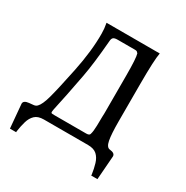

<svg xmlns="http://www.w3.org/2000/svg" viewBox="-201 -912 1215 1251"><g transform="rotate(30 406.5 -287.0)"><path d="M27.3 -9.8Q27.3 -34.2 66.4 -38.1Q84 -40 100.1 -41.5Q116.2 -43 126 -53.7Q147.5 -75.2 166 -142.6Q184.6 -210 218.3 -373Q252 -536.1 251 -665Q251 -703.1 243.2 -743.2H643.6Q632.8 -688.5 632.8 -508.8V-226.6Q632.8 -130.9 641.6 -85.4Q650.4 -40 675.8 -38.1Q714.8 -34.2 714.8 -9.8L701.2 168.9H654.3V162.1Q648.4 120.1 637.7 84.5Q627 48.8 604 27.8Q581.1 6.8 537.1 6.8H205.1Q161.1 6.8 138.7 28.3Q116.2 49.8 106 85Q95.7 120.1 89.8 162.1V168.9H43ZM252 -51.8H489.3Q514.6 -51.8 516.6 -66.4Q523.4 -87.9 524.4 -131.8L525.4 -197.3Q526.4 -219.7 526.4 -226.6V-508.8Q526.4 -640.6 516.6 -670.9Q510.7 -677.7 506.8 -680.7Q502.9 -683.6 491.2 -683.6H360.4Q337.9 -683.6 329.1 -675.8Q320.3 -668 319.3 -648.4Q304.7 -471.7 285.2 -368.7Q265.6 -265.6 253.9 -208Q242.2 -150.4 233.4 -111.3Q224.6 -72.3 224.6 -63Q224.6 -53.7 231.4 -52.7Q238.3 -51.8 252 -51.8Z"/></g></svg>

Font: GenEi LateMin P v2
Style: Medium
Weight: 500
Designer: o_tamon (Modified)
Foundry: o_tamon / Adobe Systems Incorporated / FONT 910 / Philipp H. Poll
Version: Version 2.1;Original Version 1.004